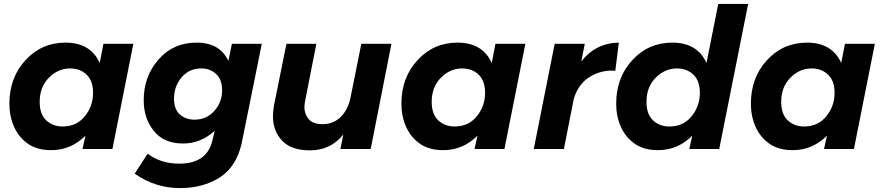

<svg xmlns="http://www.w3.org/2000/svg" viewBox="-20 -762 4516 982"><path d="M242 6Q170.5 6 124 -26Q75.5 -60 51.8 -113.8Q28 -167.5 28 -232Q28 -365 110.5 -454.5Q193 -544 315 -544Q443 -544 490 -440L509 -538H662L555 0H402L417 -68Q343 6 242 6ZM300 -115Q371 -115 413.5 -167Q456 -219 456 -287Q456 -349 422.5 -380.5Q389 -412 339 -412Q277 -412 230 -364.5Q183 -317 183 -241Q183 -177 217 -146Q251 -115 300 -115Z M901 200Q773 200 669 126L735 24Q802 75 897 75Q1035 75 1065 -38L1078 -93Q1007 -28 916 -28Q819 -28 767 -92Q715 -156 715 -249Q715 -371 790.5 -457.5Q866 -544 985 -544Q1105 -544 1148 -450L1166 -538H1319L1215 -24Q1186 95 1101 147.5Q1016 200 901 200ZM975 -150Q1036 -150 1076 -194.5Q1116 -239 1116 -300Q1116 -355 1085.5 -383.5Q1055 -412 1010 -412Q947 -412 908.5 -366Q870 -320 870 -258Q870 -203 900 -176.5Q930 -150 975 -150Z M1565 7Q1469 7 1422.5 -43Q1376 -93 1376 -167Q1376 -189 1381 -221L1445 -538H1598L1540 -243Q1537 -227 1537 -214Q1537 -179 1558.5 -153Q1580 -127 1630 -127Q1668.5 -127 1697.2 -144.2Q1726 -161.5 1744.8 -191.2Q1763.5 -221 1772 -259L1828 -538H1982L1876 0H1721L1736 -74Q1671 7 1565 7Z M2247 6Q2175.5 6 2129 -26Q2080.5 -60 2056.8 -113.8Q2033 -167.5 2033 -232Q2033 -365 2115.5 -454.5Q2198 -544 2320 -544Q2448 -544 2495 -440L2514 -538H2667L2560 0H2407L2422 -68Q2348 6 2247 6ZM2305 -115Q2376 -115 2418.5 -167Q2461 -219 2461 -287Q2461 -349 2427.5 -380.5Q2394 -412 2344 -412Q2282 -412 2235 -364.5Q2188 -317 2188 -241Q2188 -177 2222 -146Q2256 -115 2305 -115Z M2864 0H2710L2817 -538H2971L2953 -448Q3027 -542 3145 -544L3127 -400L3110 -401Q3046 -401 2992 -366Q2938 -331 2915 -258Z M3345.5 6Q3274 6 3227.5 -26Q3179 -60 3155.2 -113.8Q3131.5 -167.5 3131.5 -232Q3131.5 -365 3214 -454.5Q3296.5 -544 3418.5 -544Q3546.5 -544 3593.5 -440L3653.5 -742H3806.5L3658.5 0H3505.5L3520.5 -68Q3446.5 6 3345.5 6ZM3403.5 -115Q3474.5 -115 3517 -167Q3559.5 -219 3559.5 -287Q3559.5 -349 3526 -380.5Q3492.5 -412 3442.5 -412Q3380.5 -412 3333.5 -364.5Q3286.5 -317 3286.5 -241Q3286.5 -177 3320.5 -146Q3354.5 -115 3403.5 -115Z M4034.5 6Q3963 6 3916.5 -26Q3868 -60 3844.2 -113.8Q3820.5 -167.5 3820.5 -232Q3820.5 -365 3903 -454.5Q3985.5 -544 4107.5 -544Q4235.5 -544 4282.5 -440L4301.5 -538H4454.5L4347.5 0H4194.5L4209.5 -68Q4135.5 6 4034.5 6ZM4092.5 -115Q4163.5 -115 4206 -167Q4248.5 -219 4248.5 -287Q4248.5 -349 4215 -380.5Q4181.5 -412 4131.5 -412Q4069.5 -412 4022.5 -364.5Q3975.5 -317 3975.5 -241Q3975.5 -177 4009.5 -146Q4043.5 -115 4092.5 -115Z"/></svg>

Font: Argentum Sans SemiBold
Style: Italic
Weight: 600
Italic angle: -11°
Designer: Julieta Ulanovsky (font), Cristiano Sobral (main changes and remaster)
Foundry: Julieta Ulanovsky (font), Cristiano Sobral (main changes and remaster)
Version: Version 2.007;June 15, 2022;FontCreator 14.0.0.2814 64-bit; 